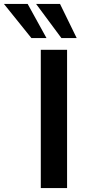

<svg xmlns="http://www.w3.org/2000/svg" viewBox="-119 -959 450 979"><path d="M89 0V-705H223V0ZM194 -765 65 -939H187L272 -765ZM41 -765 -99 -939H22L118 -765Z"/></svg>

Font: Nunito Sans 9pt
Style: Bold
Weight: 700
Version: Version 3.101;gftools[0.9.27]